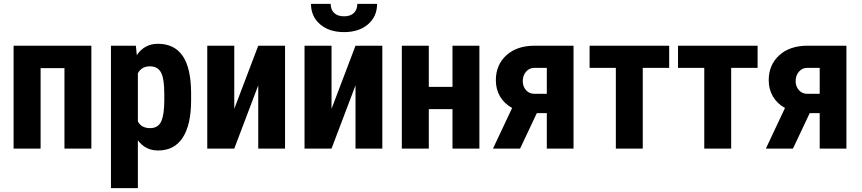

<svg xmlns="http://www.w3.org/2000/svg" viewBox="-20 -763 4427 986"><path d="M449.2 0H311V-413.1H188.5V0H49.8V-528.3H449.2Z M961.4 -247.6Q961.4 -123 918.7 -56.6Q876 9.8 791.5 9.8Q727.1 9.8 688 -42.5V203.1H549.8V-528.3H677.7L682.6 -480Q722.2 -538.1 790.5 -538.1Q875 -538.1 917.7 -476.6Q960.4 -415 961.4 -288.1ZM823.7 -282.2Q823.7 -358.9 806.9 -390.6Q790 -422.4 750 -422.4Q707.5 -422.4 688 -386.7V-139.2Q706.5 -105 751 -105Q792 -105 807.9 -139.6Q823.7 -174.3 823.7 -247.6Z M1306.2 -528.3H1443.8V0H1306.2V-324.7L1183.1 0H1044.4V-528.3H1183.1V-204.1Z M1805.7 -528.3H1943.4V0H1805.7V-324.7L1682.6 0H1543.9V-528.3H1682.6V-204.1ZM1916.5 -743.2Q1916.5 -678.2 1869.9 -638.2Q1823.2 -598.1 1747.1 -598.1Q1670.4 -598.1 1623.8 -638.2Q1577.1 -678.2 1577.1 -743.2H1678.2Q1678.2 -712.9 1696.5 -696Q1714.8 -679.2 1747.1 -679.2Q1778.8 -679.2 1796.9 -696Q1814.9 -712.9 1814.9 -743.2Z M2441.9 0H2303.7V-202.6H2182.1V0H2043.5V-528.3H2182.1V-316.9H2303.7V-528.3H2441.9Z M2925.3 -528.3V0H2788.1V-182.1H2736.8L2650.9 0H2511.7L2609.9 -208.5Q2569.8 -230.5 2548.1 -267.3Q2526.4 -304.2 2526.4 -351.1Q2526.4 -429.7 2580.3 -479Q2634.3 -528.3 2726.1 -528.3ZM2664.6 -346.7Q2664.6 -318.8 2681.4 -300Q2698.2 -281.2 2724.6 -281.2H2788.1V-414.6H2724.1Q2698.2 -414.6 2681.4 -394.8Q2664.6 -375 2664.6 -346.7Z M3416.5 -414.6H3280.8V0H3142.6V-414.6H3007.8V-528.3H3416.5Z M3870.6 -414.6H3734.9V0H3596.7V-414.6H3461.9V-528.3H3870.6Z M4326.7 -528.3V0H4189.5V-182.1H4138.2L4052.2 0H3913.1L4011.2 -208.5Q3971.2 -230.5 3949.5 -267.3Q3927.7 -304.2 3927.7 -351.1Q3927.7 -429.7 3981.7 -479Q4035.6 -528.3 4127.4 -528.3ZM4065.9 -346.7Q4065.9 -318.8 4082.8 -300Q4099.6 -281.2 4126 -281.2H4189.5V-414.6H4125.5Q4099.6 -414.6 4082.8 -394.8Q4065.9 -375 4065.9 -346.7Z"/></svg>

Font: Roboto Condensed
Style: Bold
Weight: 700
Designer: Google
Version: Version 2.134; 2016